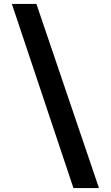

<svg xmlns="http://www.w3.org/2000/svg" viewBox="-20 -800 560 970"><path d="M164 -780 480 150H351L40 -780Z"/></svg>

Font: Besley* Narrow Fatface
Style: Regular
Weight: 900
Width: 4
Designer: Owen Earl
Foundry: indestructible type*
Version: Version 3.000; ttfautohint (v1.8.3)